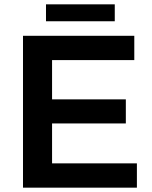

<svg xmlns="http://www.w3.org/2000/svg" viewBox="-20 -865 701 885"><path d="M86 -700H599V-588H220V-407H560V-296H220V-112H611V0H86ZM192 -845H509V-767H192Z"/></svg>

Font: Alexandria Medium
Style: Regular
Weight: 500
Designer: Mohamed Gaber
Foundry: Kief Type Foundry
Version: Version 5.100